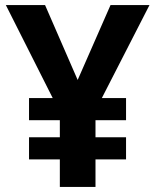

<svg xmlns="http://www.w3.org/2000/svg" viewBox="-20 -734 612 754"><path d="M285 -420 157 -714H3L187 -349H94V-262H215V-195H94V-108H215V0H355V-108H475V-195H355V-262H475V-349H380L567 -714H414Z"/></svg>

Font: Noto Traditional Nushu
Style: Bold
Weight: 700
Designer: LIU Zhao
Foundry: LiuZhao Studio
Version: Version 2.003